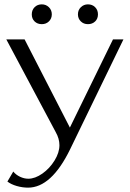

<svg xmlns="http://www.w3.org/2000/svg" viewBox="-20 -671 597 882"><path d="M14 163 41 117Q53 132 72 141Q91 150 110 150Q141 150 174.5 126.5Q208 103 230.5 66.5Q253 30 253 -4Q253 -34 236 -64L9 -490H93L301 -85L499 -490H547L302 15Q216 191 109 191Q83 191 57 183.5Q31 176 14 163ZM126 -605Q126 -625 139 -638Q152 -651 172 -651Q191 -651 204.5 -638Q218 -625 218 -605Q218 -586 205 -573Q192 -560 172 -560Q152 -560 139 -572.5Q126 -585 126 -605ZM338 -605Q338 -625 351.5 -638Q365 -651 384 -651Q404 -651 417 -638Q430 -625 430 -605Q430 -585 417 -572.5Q404 -560 384 -560Q364 -560 351 -573Q338 -586 338 -605Z"/></svg>

Font: Fahkwang Light
Style: Regular
Weight: 300
Version: Version 1.000; ttfautohint (v1.6)